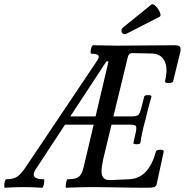

<svg xmlns="http://www.w3.org/2000/svg" viewBox="-89 -881 870 904"><path d="M-66 3Q-69 3 -69 -7Q-69 -17 -66 -27Q-63 -37 -59 -37Q-27 -37 -9 -48.5Q9 -60 32 -94L360 -583Q366 -592 371 -600Q376 -608 376 -614Q376 -628 342 -628Q337 -628 337.5 -638Q338 -648 341.5 -658Q345 -668 350 -668Q377 -668 405.5 -667Q434 -666 462 -666Q531 -666 599 -667Q667 -668 735 -668Q761 -668 761 -652Q761 -650 761 -647.5Q761 -645 761 -641L726 -498Q725 -493 715.5 -491Q706 -489 697 -490.5Q688 -492 688 -498Q695 -530 695 -550Q695 -585 678 -606Q661 -627 629 -629L533 -631Q517 -631 513 -613L445 -333H532Q553 -333 561 -339Q569 -345 575 -368L590 -426Q591 -431 600 -432.5Q609 -434 617 -432.5Q625 -431 624 -426Q617 -401 609.5 -373.5Q602 -346 596 -318Q587 -287 581 -258.5Q575 -230 572 -208Q571 -204 562.5 -202.5Q554 -201 546 -202.5Q538 -204 539 -208L551 -261Q555 -282 550.5 -288Q546 -294 524 -294H436L397 -132Q389 -93 389 -75Q389 -32 429 -33L518 -37Q567 -39 598 -73Q629 -107 645 -167Q647 -173 656 -175Q665 -177 673.5 -175.5Q682 -174 682 -168L648 -11Q645 -3 636.5 0Q628 3 606 3Q537 3 469 1.5Q401 0 333 0Q305 0 277.5 1Q250 2 222 3Q220 3 220.5 -7Q221 -17 223.5 -27Q226 -37 230 -37Q267 -37 282 -48.5Q297 -60 305 -95L352 -294H217L78 -82Q50 -37 117 -37Q120 -37 119.5 -27Q119 -17 116 -7Q113 3 109 3Q66 0 22 0Q-25 0 -66 3ZM422 -592H412L242 -333H361ZM510 -724Q498 -717 490.5 -722Q483 -727 482.5 -736Q482 -745 492 -753L623 -859Q629 -864 638.5 -857Q648 -850 655.5 -838.5Q663 -827 666 -816Q669 -805 662 -802Z"/></svg>

Font: Junicode Two Beta Condensed Medium
Style: Italic
Weight: 500
Width: 3
Italic angle: -9°
Version: Version 1.053; ttfautohint (v1.8.4)